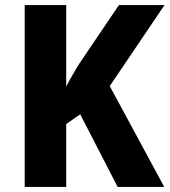

<svg xmlns="http://www.w3.org/2000/svg" viewBox="-20 -734 666 754"><path d="M625 0H442L295 -285L240 -247V0H77V-714H240V-394Q250 -414 262.5 -435.5Q275 -457 288 -479L447 -714H626L411 -396Z"/></svg>

Font: Noto Sans Tamil SemiCondensed ExtraBold
Style: Regular
Weight: 800
Width: 4
Designer: Jelle Bosma - Monotype Design Team
Foundry: Monotype Imaging Inc.
Version: Version 2.004; ttfautohint (v1.8.4.7-5d5b)